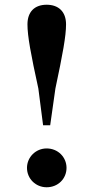

<svg xmlns="http://www.w3.org/2000/svg" viewBox="-20 -776 395 811"><path d="M177 15C225 15 261 -21 261 -67C261 -112 225 -149 177 -149C131 -149 94 -112 94 -67C94 -21 131 15 177 15ZM177 -756C127 -756 96 -727 96 -673C96 -624 110 -548 142 -402L162 -247H192L214 -402C245 -548 259 -624 259 -673C259 -727 227 -756 177 -756Z"/></svg>

Font: Noto Serif KR
Style: Bold
Weight: 700
Designer: Ryoko NISHIZUKA 西塚涼子 (kana & ideographs); Frank Grießhammer (Latin, Greek & Cyrillic); Wenlong ZHANG 张文龙 (bopomofo); San
Foundry: Adobe
Version: Version 2.001;hotconv 1.1.0;makeotfexe 2.6.0